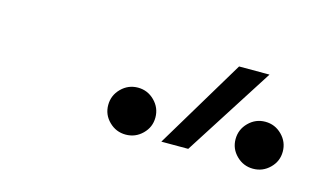

<svg xmlns="http://www.w3.org/2000/svg" viewBox="-39 -892 664 384"><g transform="rotate(15 293.0 -700.0)"><path d="M307.6 -609.4 418.9 -794.9H481.9L363.3 -609.4ZM234.9 -604.5Q214.8 -604.5 200.4 -618.7Q186 -632.8 186 -652.8Q186 -672.9 200.4 -687.3Q214.8 -701.7 234.9 -701.7Q254.9 -701.7 269.3 -687.3Q283.7 -672.9 283.7 -652.8Q283.7 -632.8 269.3 -618.7Q254.9 -604.5 234.9 -604.5ZM498.5 -604.5Q478.5 -604.5 464.1 -618.7Q449.7 -632.8 449.7 -652.8Q449.7 -672.9 464.1 -687.3Q478.5 -701.7 498.5 -701.7Q518.6 -701.7 533 -687.3Q547.4 -672.9 547.4 -652.8Q547.4 -632.8 533 -618.7Q518.6 -604.5 498.5 -604.5Z"/></g></svg>

Font: CaskaydiaCove NF ExtraLight
Style: Italic
Weight: 200
Italic angle: -10°
Designer: Aaron Bell
Foundry: Saja Typeworks
Version: Version 2111.001; VTT 6.35;Nerd Fonts 3.2.1